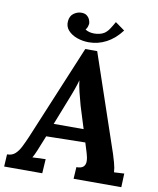

<svg xmlns="http://www.w3.org/2000/svg" viewBox="-109 -987 873 1062"><g transform="rotate(10 327.5 -456.0)"><path d="M384 -718 569 -173Q574 -158 582.5 -127.5Q591 -97 592 -74L649 -77L646 0H378L382 -66Q410 -66 421.5 -77.5Q433 -89 432.5 -109Q432 -129 424 -154L407 -209L188 -205L169 -158Q164 -145 153.5 -119.5Q143 -94 133 -77L207 -80L202 0H-12L-8 -69Q20 -69 37.5 -85Q55 -101 68 -127Q81 -153 94 -183L317 -718ZM315 -542Q311 -525 299 -491Q287 -457 268 -410L217 -280H385L346 -405Q336 -441 327 -477.5Q318 -514 315 -542ZM329 -758Q295 -758 263.5 -769Q232 -780 212.5 -801.5Q193 -823 196 -854Q199 -883 218 -897Q237 -911 258 -912Q280 -913 292 -903.5Q304 -894 309 -881.5Q314 -869 314 -859Q313 -853 310.5 -843.5Q308 -834 300 -825Q309 -818 322.5 -814.5Q336 -811 350 -811Q365 -811 380 -814.5Q395 -818 406 -825Q421 -835 432.5 -852Q444 -869 458 -894L511 -856Q474 -807 427.5 -782.5Q381 -758 329 -758Z"/></g></svg>

Font: Lora
Style: Italic
Weight: 400
Italic angle: -3°
Designer: Olga Karpushina, Alexei Vanyashin (Cyrillic)
Foundry: Cyreal
Version: Version 3.008